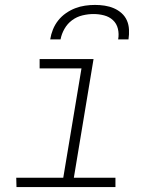

<svg xmlns="http://www.w3.org/2000/svg" viewBox="-20 -760 640 780"><path d="M449 0H47L46 -38H237L311 -482H141V-520H360L280 -38H449ZM184 -600Q187 -620 195 -640Q203 -660 216.5 -677Q230 -694 248 -706.5Q266 -719 285.5 -726.5Q305 -734 325.5 -737Q346 -740 366 -740Q386 -740 405.5 -737Q425 -734 442.5 -726.5Q460 -719 474 -706.5Q488 -694 495.5 -677Q503 -660 504 -640Q505 -620 502 -600H460Q464 -622 459 -643Q454 -664 439 -678Q424 -692 403 -697.5Q382 -703 360 -703Q338 -703 315 -697.5Q292 -692 273 -678Q254 -664 242 -643Q230 -622 226 -600Z"/></svg>

Font: Iosevka XLt Ex Obl
Style: Regular
Weight: 200
Width: 7
Italic angle: -9°
Monospace: yes
Designer: Belleve Invis
Foundry: Belleve Invis
Version: Version 32.5.0; ttfautohint (v1.8.4)